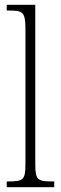

<svg xmlns="http://www.w3.org/2000/svg" viewBox="-20 -780 254 800"><path d="M8 0H206V-24H201C135 -24 127 -30 127 -98V-760H8V-736H20C74 -736 86 -730 86 -660V-98C86 -30 78 -24 12 -24H8Z"/></svg>

Font: Noto Serif Khmer ExtraCondensed ExtraLight
Style: Regular
Weight: 200
Width: 2
Designer: Danh Hong and the Monotype Design Team
Foundry: Monotype Imaging Inc.
Version: Version 2.004